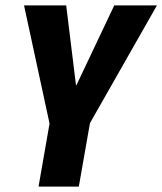

<svg xmlns="http://www.w3.org/2000/svg" viewBox="-20 -695 604 715"><path d="M123.5 0H273.5L315 -236.5L564.5 -675H405.5L264.5 -377.5H263L226.5 -675H69.5L164.5 -235Z"/></svg>

Font: Anybody Condensed
Style: Bold Italic
Weight: 700
Width: 3
Italic angle: -10°
Version: Version 1.113;gftools[0.9.25]